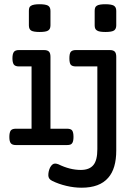

<svg xmlns="http://www.w3.org/2000/svg" viewBox="-20 -689 640 912"><path d="M219.7 -568.4Q219.7 -550.8 208.5 -543.9Q198.2 -537.1 168.5 -537.1Q138.7 -537.1 127.9 -543.9Q117.2 -550.8 117.2 -568.4V-637.2Q117.2 -646 119.1 -651.9Q121.1 -657.7 126.5 -661.1Q137.7 -668.9 168 -668.9Q194.8 -668.9 207.5 -662.6Q219.7 -655.8 219.7 -637.2ZM532.2 -568.4Q532.2 -551.8 522 -544.4Q511.2 -537.1 481 -537.1Q450.2 -537.1 440.4 -544.4Q429.7 -550.3 429.7 -568.4V-637.2Q429.7 -647 432.1 -652.8Q434.6 -658.7 440.4 -662.1Q451.2 -668.9 480.5 -668.9Q507.3 -668.9 520 -662.6Q526.4 -658.7 529.3 -652.6Q532.2 -646.5 532.2 -637.2ZM129.9 -373.5H69.8Q52.2 -373.5 45.4 -382.8Q39.1 -392.6 39.1 -412.1Q39.1 -433.6 46.4 -442.9Q53.2 -451.2 69.8 -451.2H189Q205.6 -451.2 212.6 -443.8Q219.7 -436.5 219.7 -418.9V-77.6H298.3Q315.9 -77.6 322.3 -69.8Q329.1 -61 329.1 -38.6Q329.1 -19.5 323.7 -10.3Q320.3 -4.4 314.2 -2.2Q308.1 0 298.3 0H55.2Q38.1 0 31.2 -8.8Q24.4 -17.1 24.4 -38.6Q24.4 -59.6 31.2 -69.3Q38.1 -77.6 55.2 -77.6H129.9ZM340.3 -373.5Q322.8 -373.5 315.9 -381.8Q309.6 -390.1 309.6 -412.1Q309.6 -434.1 315.9 -442.4Q322.8 -451.2 340.3 -451.2H501.5Q518.1 -451.2 525.1 -443.8Q532.2 -436.5 532.2 -418.9V25.9Q532.2 112.3 494.1 155.3Q453.6 202.6 367.7 202.6Q331.5 202.6 294.9 193.8Q258.3 185.1 228.5 170.4Q209.5 161.6 209.5 143.6Q209.5 124.5 217.8 106.9Q228 87.9 241.7 87.9Q248 87.9 257.3 91.3Q312 118.2 363.8 118.2Q404.8 118.2 423.8 94.7Q442.4 72.3 442.4 19.5V-373.5Z"/></svg>

Font: Courier Prime Medium
Style: Regular
Weight: 500
Designer: Alan Dague-Greene
Foundry: Quote-Unquote Apps
Version: Version 1.202